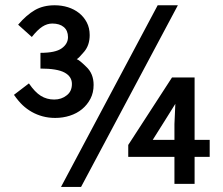

<svg xmlns="http://www.w3.org/2000/svg" viewBox="-20 -698 859 739"><path d="M787.1 -94.2H729V9.8H651.4V-94.2H473.6V-140.1L642.1 -399.9H729V-159.7H787.1ZM664.6 -677.7 292 21.5H214.8L586.9 -677.7ZM340.3 -371.1Q340.3 -341.3 328.1 -317.9Q315.9 -294.4 295.7 -277.8Q275.4 -261.2 248.8 -252.7Q222.2 -244.1 192.4 -244.1Q167 -244.1 144.3 -250.2Q121.6 -256.3 102.3 -267.3Q83 -278.3 67.1 -293.2Q51.3 -308.1 33.7 -333L91.3 -377Q114.3 -343.3 137.2 -329.1Q160.2 -314.9 188.5 -314.9Q216.8 -314.9 236.8 -331.1Q256.8 -346.2 256.8 -375Q256.8 -403.3 228.5 -418.7Q200.2 -434.1 135.7 -434.1V-494.6Q193.4 -494.6 217.5 -512Q241.7 -529.3 241.7 -555.2Q241.7 -580.1 225.6 -593.8Q209.5 -607.4 181.2 -607.4Q161.6 -607.4 143.1 -595.5Q124.5 -583.5 102.5 -555.7L49.8 -603Q82 -640.6 114.3 -659.2Q146.5 -677.7 190.4 -677.7Q217.3 -677.7 241.5 -670.2Q265.6 -662.6 284.2 -647.9Q302.7 -633.3 314 -611.8Q325.2 -590.3 325.2 -563Q325.2 -524.4 304.2 -499.3Q283.2 -474.1 275.4 -470.2Q284.7 -467.8 311.5 -441.4Q340.3 -415 340.3 -371.1ZM655.8 -319.3H668L620.1 -242.7L567.9 -159.7H651.4V-220.2Z"/></svg>

Font: Kawthoolei
Style: Bold
Weight: 700
Designer: Moe Zed
Foundry: Moe Zed
Version: Version 1.000;July 10, 2024;FontCreator 14.0.0.2901 32-bit